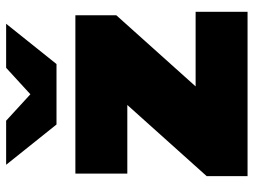

<svg xmlns="http://www.w3.org/2000/svg" viewBox="-118 -688 807 610"><g transform="rotate(-90 285.0 -383.5)"><path d="M30 0V-130L256 -382H38V-547H541V-417L315 -165H552V0ZM194 -607 66 -767H206L290 -690L374 -767H514L386 -607Z"/></g></svg>

Font: Montserrat Thin Black
Style: Regular
Weight: 900
Version: Version 9.000